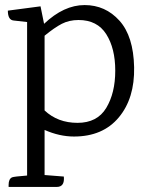

<svg xmlns="http://www.w3.org/2000/svg" viewBox="-20 -524 588 758"><path d="M154 -430Q232 -504 314 -504Q396 -504 451.5 -442.5Q507 -381 509.5 -258.5Q512 -136 449 -60.5Q386 15 272 15Q215 15 156 -11V167L232 173Q236 214 204 214H14V206Q14 182 28 176Q36 173 87 169V-437L34 -443Q11 -445 11 -482L140 -499ZM156 -88Q208 -39 286 -39Q364 -39 399.5 -98Q435 -157 435 -245Q435 -333 399.5 -389Q364 -445 290 -445Q253 -445 224 -430Q195 -415 156 -383Z"/></svg>

Font: Karma
Style: Regular
Weight: 400
Designer: Joana Correia
Foundry: Indian Type Foundry
Version: Version 1.202;PS 1.0;hotconv 1.0.78;makeotf.lib2.5.61930; tt